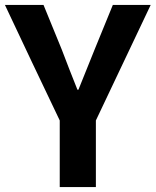

<svg xmlns="http://www.w3.org/2000/svg" viewBox="-26 -761 633 781"><path d="M105 -506 217 -271V0H364V-271L587 -741H433L359 -560C337 -505 316 -453 293 -396H289C266 -453 246 -505 225 -560L151 -741H72H-6Z"/></svg>

Font: GenSekiGothic2 TW B
Style: Regular
Weight: 700
Version: Version 2.100;PS 2.1;hotconv 16.6.51;makeotf.lib2.5.65220 DE